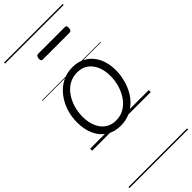

<svg xmlns="http://www.w3.org/2000/svg" viewBox="-388 -937 1364 1364"><g transform="rotate(-45 294.5 -255.0)"><path d="M270 19Q207 19 161 -10.5Q115 -40 90.5 -93.5Q66 -147 66 -218Q66 -276 83.5 -329.5Q101 -383 134.5 -426Q168 -469 214.5 -494Q261 -519 321 -519Q382 -519 428 -489.5Q474 -460 499 -407.5Q524 -355 524 -286Q524 -240 513 -196Q502 -152 481.5 -113Q461 -74 430 -44.5Q399 -15 359 2Q319 19 270 19ZM272 -31Q319 -31 355 -52.5Q391 -74 416 -110Q441 -146 454.5 -191Q468 -236 468 -283Q468 -339 450 -380.5Q432 -422 398.5 -445.5Q365 -469 318 -469Q272 -469 235.5 -448Q199 -427 174 -391Q149 -355 135.5 -310.5Q122 -266 122 -219Q122 -164 140 -121Q158 -78 192 -54.5Q226 -31 272 -31ZM211 -706Q200 -706 196.5 -712.5Q193 -719 194 -731Q196 -744 200.5 -751Q205 -758 217 -758H483Q495 -758 498 -751Q501 -744 500 -731Q499 -719 494 -712.5Q489 -706 478 -706ZM0 365H589V375H0ZM0 -20H589V0H0ZM0 -505H589V-500H0ZM0 -885H589V-875H0Z"/></g></svg>

Font: Playwrite GB S Guides
Style: Italic
Weight: 400
Italic angle: -7.01216°
Designer: Veronika Burian, José Scaglione
Foundry: TypeTogether
Version: Version 1.002